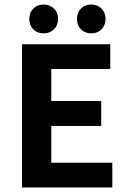

<svg xmlns="http://www.w3.org/2000/svg" viewBox="-20 -826 565 846"><path d="M77 0V-631H466V-522H206V-381H426V-271H206V-109H475V0ZM172 -679Q144 -679 126.5 -697Q109 -715 109 -743Q109 -770 126.5 -788Q144 -806 172 -806Q200 -806 218 -788Q236 -770 236 -743Q236 -715 218 -697Q200 -679 172 -679ZM382 -679Q354 -679 336.5 -697Q319 -715 319 -743Q319 -770 336.5 -788Q354 -806 382 -806Q410 -806 427.5 -788Q445 -770 445 -743Q445 -715 427.5 -697Q410 -679 382 -679Z"/></svg>

Font: Narnoor
Style: Bold
Weight: 700
Designer: S. Sridhar Murthy
Foundry: SIL International
Version: Version 3.000